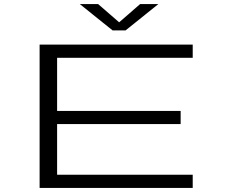

<svg xmlns="http://www.w3.org/2000/svg" viewBox="-20 -918 1140 938"><path d="M173.5 0V-700H921.5V-635.5H259V-376H862.5V-312H259V-64.5H921.5V0ZM370 -898H459.5L562 -809L664.5 -898H753.5L593.5 -769.5H530Z"/></svg>

Font: Trispace Expanded Light
Style: Regular
Weight: 300
Width: 7
Designer: Tyler Finck
Foundry: Etcetera Type Company
Version: Version 1.210; ttfautohint (v1.8.3)